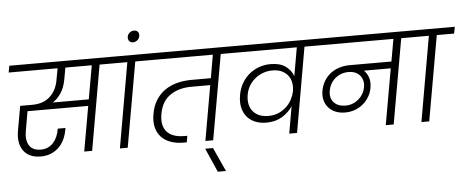

<svg xmlns="http://www.w3.org/2000/svg" viewBox="-67 -1112 3765 1544"><g transform="rotate(-5 1816.0 -339.5)"><path d="M466 -588Q454 -524 425 -481.5Q396 -439 359 -415H649L697 -686H484ZM36 -740H911L901 -686H760L640 0H576L640 -363H150L122 -203Q110 -134 136.5 -90Q163 -46 231 -46Q263 -46 288.5 -58Q314 -70 332.5 -91Q351 -112 363 -140.5Q375 -169 380 -202H442Q436 -157 419 -118Q402 -79 374.5 -51Q347 -23 309.5 -7Q272 9 225 9Q177 9 142 -7Q107 -23 86 -52Q65 -81 58 -121Q51 -161 59 -209L95 -411H193Q281 -411 334.5 -459Q388 -507 403 -588L421 -686H26Z M984 -686H843L853 -740H1198L1188 -686H1048L927 0H864Z M1044 -841Q1024 -841 1013 -854.5Q1002 -868 1005 -888Q1008 -908 1023.5 -921Q1039 -934 1059 -934Q1080 -934 1090.5 -921Q1101 -908 1098 -888Q1095 -868 1079.5 -854.5Q1064 -841 1044 -841Z M1140 -740H1888L1878 -686H1738L1617 0H1554L1632 -444H1480Q1378 -444 1308.5 -396.5Q1239 -349 1221 -249Q1204 -156 1247.5 -105Q1291 -54 1391 -54H1413L1404 -2H1378Q1321 -2 1275.5 -18Q1230 -34 1200 -65.5Q1170 -97 1158 -144Q1146 -191 1157 -252Q1168 -317 1197.5 -363.5Q1227 -410 1270 -440Q1313 -470 1368 -484.5Q1423 -499 1486 -499H1642L1674 -686H1130Z M1547 62H1610L1698 255H1632Z M2076 -156Q2124 -156 2161.5 -173Q2199 -190 2225.5 -216Q2252 -242 2268 -273.5Q2284 -305 2290 -335Q2296 -368 2291.5 -400.5Q2287 -433 2269 -459Q2251 -485 2219 -501.5Q2187 -518 2139 -518Q2101 -518 2066 -505.5Q2031 -493 2002 -470Q1973 -447 1952.5 -414Q1932 -381 1925 -339Q1918 -296 1926 -262Q1934 -228 1954.5 -204.5Q1975 -181 2006 -168.5Q2037 -156 2076 -156ZM2414 -686 2294 0H2231L2269 -218Q2237 -169 2183.5 -136.5Q2130 -104 2056 -104Q2006 -104 1966 -120.5Q1926 -137 1900 -168Q1874 -199 1864 -243.5Q1854 -288 1864 -344Q1873 -396 1897.5 -438Q1922 -480 1957 -509Q1992 -538 2036 -554Q2080 -570 2129 -570Q2206 -570 2250.5 -537.5Q2295 -505 2312 -457L2352 -686H1820L1830 -740H2564L2554 -686Z M2702 -185Q2732 -185 2758.5 -195Q2785 -205 2806.5 -223Q2828 -241 2842.5 -265.5Q2857 -290 2862 -318Q2868 -347 2862 -371.5Q2856 -396 2841 -414Q2826 -432 2802.5 -442Q2779 -452 2749 -452Q2687 -452 2642 -414.5Q2597 -377 2586 -317Q2575 -258 2607.5 -221.5Q2640 -185 2702 -185ZM2506 -740H3345L3336 -686H3195L3074 0H3010L3090 -452H2873Q2897 -430 2909.5 -394.5Q2922 -359 2914 -311Q2907 -270 2886.5 -236.5Q2866 -203 2837 -179.5Q2808 -156 2771.5 -143Q2735 -130 2695 -130Q2651 -130 2617 -144Q2583 -158 2560.5 -183.5Q2538 -209 2529 -244Q2520 -279 2527 -320Q2535 -364 2556 -398.5Q2577 -433 2608 -457Q2639 -481 2678.5 -493.5Q2718 -506 2764 -506H3100L3132 -686H2496Z M3418 -686H3277L3287 -740H3632L3622 -686H3482L3361 0H3298Z"/></g></svg>

Font: SVN-Poppins Light
Style: Italic
Weight: 300
Italic angle: -10°
Designer: Ninad Kale (Devanagari), Jonny Pinhorn (Latin)
Foundry: Indian Type Foundry
Version: Version 3.002 2017; ttfautohint (v1.8.3)